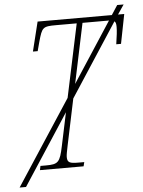

<svg xmlns="http://www.w3.org/2000/svg" viewBox="-93 -805 690 925"><g transform="rotate(-5 252.0 -342.5)"><path d="M69 0H280L285 -20H257C214 -20 203 -25 203 -52C203 -63 207 -81 212 -106L259 -330L489 -683C495 -678 497 -670 497 -655C497 -636 494 -611 488 -572H511L539 -714H509L540 -760H509L479 -714H120L85 -572H108L120 -617C139 -684 142 -689 207 -689H307L232 -335L-36 75H-5L218 -267L184 -106C168 -29 159 -20 100 -20H73ZM335 -689H454C457 -689 460 -689 463 -689L274 -399Z"/></g></svg>

Font: Noto Serif Condensed Thin
Style: Italic
Weight: 100
Width: 3
Italic angle: -12°
Designer: Monotype Design Team
Foundry: Monotype Imaging Inc.
Version: Version 2.013